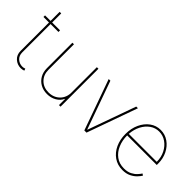

<svg xmlns="http://www.w3.org/2000/svg" viewBox="21 -1309 1954 1954"><g transform="rotate(45 998.0 -332.0)"><path d="M267 -545.5V-522.7H153.4V-115.1Q153.4 -67.5 184.1 -40.1Q214.8 -12.8 255.7 -12.8Q273.4 -12.8 292.6 -19.9L299.7 1.4Q289.1 5.3 278.8 7.6Q268.5 9.9 255.7 9.9Q205.3 9.9 168 -23.8Q130.7 -57.5 130.7 -115.1V-522.7H51.1V-545.5H130.7V-676.1H153.4V-545.5Z M796.9 -179V-545.5H819.6V0H796.9V-86.6H794Q774.9 -44 731 -18.5Q687.1 7.1 630.7 7.1Q576 7.1 534.1 -16.7Q492.2 -40.5 468.4 -82.4Q444.6 -124.3 444.6 -179V-545.5H467.3V-179Q467.3 -106.5 512.8 -61.1Q558.2 -15.6 630.7 -15.6Q679 -15.6 716.4 -36.6Q753.9 -57.5 775.4 -94.5Q796.9 -131.4 796.9 -179Z M1387.8 -545.5 1193.2 0H1161.9L967.3 -545.5H991.5L1176.1 -28.4H1179L1363.6 -545.5Z M1720.2 11.4Q1648.8 11.4 1595.3 -25.9Q1541.9 -63.2 1512.4 -127.1Q1483 -191.1 1483 -271.3Q1483 -351.6 1512.6 -415.5Q1542.3 -479.4 1593.4 -516.7Q1644.5 -554 1708.8 -554Q1772.4 -554 1822.8 -518.6Q1873.2 -483.3 1902.5 -424.7Q1931.8 -366.1 1931.8 -295.5V-272.7H1505.7Q1506 -201.3 1531.1 -142Q1556.1 -82.7 1603.9 -47.1Q1651.6 -11.4 1720.2 -11.4Q1770.6 -11.4 1804.9 -29.1Q1839.1 -46.9 1859.9 -70Q1880.7 -93 1890.6 -109.4L1909.1 -96.6Q1897 -76 1872.9 -50.8Q1848.7 -25.6 1811.1 -7.1Q1773.4 11.4 1720.2 11.4ZM1506.4 -295.5H1909.1Q1909.1 -361.2 1882.1 -414.6Q1855.1 -468 1809.7 -499.6Q1764.2 -531.2 1708.8 -531.2Q1655.2 -531.2 1611 -500.5Q1566.8 -469.8 1539.1 -416.5Q1511.4 -363.3 1506.4 -295.5Z"/></g></svg>

Font: Inter UI Thin
Style: Regular
Weight: 100
Designer: Rasmus Andersson
Foundry: rsms
Version: 3.2;8d6f07862